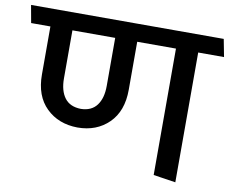

<svg xmlns="http://www.w3.org/2000/svg" viewBox="-88 -778 1079 893"><g transform="rotate(10 452.0 -332.0)"><path d="M505 -370Q505 -269 447.5 -212.5Q390 -156 300 -156Q210 -157 152.5 -213Q95 -269 95 -370V-597H4Q0 -618 -3.5 -638.5Q-7 -659 -11 -680H899Q903 -659 907 -638.5Q911 -618 915 -597H793V16L688 0V-597H505ZM199 -597V-370Q199 -312 224 -278.5Q249 -245 301 -244Q351 -245 376 -278.5Q401 -312 401 -370V-597Z"/></g></svg>

Font: Palanquin Medium
Style: Regular
Weight: 500
Designer: Pria Ravichandran
Version: Version 1.0.4